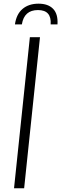

<svg xmlns="http://www.w3.org/2000/svg" viewBox="-20 -1009 328 1029"><path d="M60.1 -878.4Q67.9 -933.6 101.1 -961.4Q134.3 -989.3 186.5 -989.3Q237.8 -989.3 264.6 -961.7Q291.5 -934.1 288.1 -878.4H251.5Q256.8 -955.1 183.6 -955.1Q109.4 -955.1 97.2 -878.4ZM55.2 0 140.1 -809.6H194.3L109.4 0Z"/></svg>

Font: Oswald
Style: Extra-Light
Weight: 200
Designer: Vernon Adams
Foundry: Vernon Adams
Version: 3.0; ttfautohint (v0.94.23-7a4d-dirty) -l 8 -r 50 -G 200 -x 